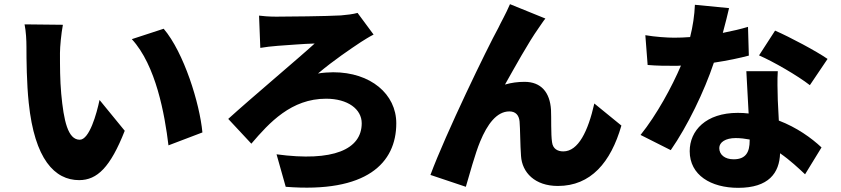

<svg xmlns="http://www.w3.org/2000/svg" viewBox="-20 -841 4040 922"><path d="M282 -722 98 -724C105 -689 107 -647 107 -617C107 -554 108 -441 118 -347C146 -76 243 24 360 24C447 24 510 -38 579 -213L458 -361C444 -294 409 -170 363 -170C306 -170 286 -261 274 -391C268 -457 268 -522 268 -587C268 -616 274 -680 282 -722ZM766 -703 613 -653C729 -527 771 -292 789 -143L952 -205C939 -345 863 -589 766 -703Z M1224 -766 1230 -611C1252 -615 1287 -619 1314 -621C1360 -624 1442 -631 1491 -632C1417 -564 1186 -370 1076 -270L1187 -151C1274 -253 1379 -367 1546 -367C1650 -367 1717 -317 1717 -249C1717 -124 1581 -63 1308 -100L1352 56C1741 87 1883 -58 1883 -249C1883 -389 1760 -494 1580 -494C1563 -494 1527 -492 1507 -488C1584 -553 1665 -607 1713 -639C1729 -649 1752 -664 1774 -675L1697 -779C1676 -773 1643 -769 1617 -767C1550 -763 1359 -761 1306 -761C1269 -761 1240 -764 1224 -766Z M2599 -752 2429 -821C2408 -772 2386 -735 2373 -707C2321 -613 2120 -198 2047 -1L2217 56C2233 2 2262 -105 2286 -162C2320 -244 2365 -306 2426 -306C2456 -306 2472 -288 2475 -258C2478 -226 2478 -143 2482 -92C2487 -13 2548 52 2659 52C2817 52 2913 -61 2964 -238L2834 -344C2804 -211 2757 -114 2685 -114C2658 -114 2635 -126 2631 -158C2625 -196 2628 -277 2626 -313C2621 -398 2578 -448 2499 -448C2467 -448 2436 -444 2405 -435C2452 -518 2516 -635 2567 -707C2578 -722 2588 -739 2599 -752Z M3954 -558C3901 -595 3773 -663 3702 -694L3625 -575C3694 -545 3810 -478 3869 -432ZM3572 -712C3539 -702 3497 -692 3451 -683C3464 -730 3474 -772 3481 -802L3317 -818C3315 -768 3307 -714 3294 -663C3268 -661 3243 -660 3217 -660C3184 -660 3125 -664 3079 -672L3090 -529C3136 -525 3176 -525 3218 -525C3228 -525 3239 -525 3250 -526C3207 -425 3134 -290 3056 -193L3201 -120C3281 -235 3362 -402 3408 -540C3475 -550 3535 -563 3576 -574ZM3580 -166C3580 -111 3562 -76 3503 -76C3461 -76 3434 -98 3434 -130C3434 -158 3464 -178 3513 -178C3536 -178 3559 -175 3580 -171ZM3564 -499C3567 -444 3571 -365 3575 -296C3558 -298 3541 -299 3523 -299C3370 -299 3292 -214 3292 -115C3292 0 3394 61 3525 61C3671 61 3723 -10 3726 -105C3775 -71 3815 -33 3846 -4L3925 -133C3876 -179 3806 -229 3720 -262C3718 -301 3716 -338 3715 -360C3714 -409 3712 -456 3715 -499Z"/></svg>

Font: Noto Sans CJK Black
Style: Bold
Weight: 900
Designer: Ryoko NISHIZUKA (kana & ideographs); Paul D. Hunt (Latin, Greek & Cyrillic); Wenlong ZHANG (bopomofo); Sandoll Communica
Foundry: Adobe Systems Incorporated
Version: Version 1.000;PS 1;hotconv 1.0.78;makeotf.lib2.5.61930